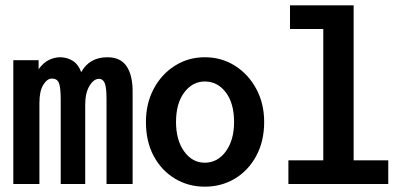

<svg xmlns="http://www.w3.org/2000/svg" viewBox="-20 -691 1540 721"><path d="M30 0V-465H125V-431Q142 -455 163 -465.5Q184 -476 206 -476Q231 -476 252.5 -463Q274 -450 285 -420Q316 -476 383 -476Q434 -476 456.5 -440.5Q479 -405 478 -343V0H380V-319Q380 -364 373 -379.5Q366 -395 352 -395Q332 -395 316 -368.5Q300 -342 300 -298V0H208V-316Q208 -364 201 -380Q194 -396 175 -396Q157 -396 142.5 -372.5Q128 -349 128 -304V0Z M749 10Q687 10 636.5 -20.5Q586 -51 557 -105.5Q528 -160 528 -233Q528 -302 557 -357Q586 -412 636.5 -444Q687 -476 749 -476Q812 -476 862.5 -444Q913 -412 942.5 -357Q972 -302 972 -233Q972 -161 942.5 -106Q913 -51 862.5 -20.5Q812 10 749 10ZM749 -80Q797 -80 828 -122.5Q859 -165 859 -233Q859 -303 828 -344Q797 -385 749 -385Q703 -385 672 -344Q641 -303 641 -233Q641 -165 671.5 -122.5Q702 -80 749 -80Z M1063 0V-89H1194V-582H1069V-671H1308V-89H1438V0Z"/></svg>

Font: Ligconsolata
Style: Bold
Weight: 700
Monospace: yes
Designer: Raph Levien, Cyreal, Brenton Simpson
Foundry: Raph Levien, Cyreal, Google
Version: Version 3.001; ttfautohint (v1.8.2.53-6de2)